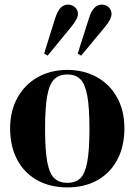

<svg xmlns="http://www.w3.org/2000/svg" viewBox="-20 -800 585 835"><path d="M24 -242Q24 -318 56.5 -376Q89 -434 145.5 -465Q202 -496 273 -496Q344 -496 400.5 -465Q457 -434 489 -376.5Q521 -319 521 -242Q521 -164 490.5 -106Q460 -48 404 -16.5Q348 15 273 15Q198 15 141.5 -16.5Q85 -48 54.5 -106Q24 -164 24 -242ZM369 -240Q369 -333 359.5 -384Q350 -435 329.5 -455.5Q309 -476 273 -476Q237 -476 216 -455.5Q195 -435 185.5 -384Q176 -333 176 -240Q176 -147 185.5 -96Q195 -45 216 -25Q237 -5 273 -5Q309 -5 329.5 -25Q350 -45 359.5 -96Q369 -147 369 -240ZM172 -567 220 -721Q231 -754 244.5 -767Q258 -780 276 -780Q293 -780 306 -768.5Q319 -757 319 -739Q319 -719 288 -681L187 -558ZM318 -567 367 -721Q385 -780 423 -780Q440 -780 452.5 -768.5Q465 -757 465 -739Q465 -717 435 -681L333 -558Z"/></svg>

Font: DeepMind Serif Display
Style: Regular
Weight: 800
Designer: Frank Grießhammer / Modifications: Colophon Foundry
Foundry: Colophon Foundry
Version: Version 5.002